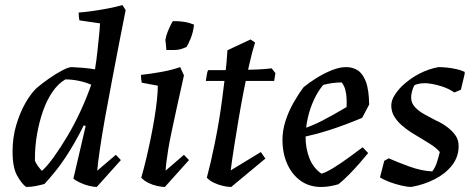

<svg xmlns="http://www.w3.org/2000/svg" viewBox="-20 -732 1884 764"><path d="M84 12Q67 0 48.5 -32.5Q30 -65 30 -129Q30 -185 44.5 -234Q59 -283 80.5 -321Q102 -359 125 -381Q147 -400 175 -419.5Q203 -439 228 -452Q253 -465 265 -465Q289 -464 312 -462Q335 -460 358 -456Q364 -493 367.5 -527Q371 -561 374 -589Q377 -617 378 -639L296 -651Q293 -664 293 -682Q319 -684 350.5 -688.5Q382 -693 413 -699Q444 -705 467 -712L480 -692Q468 -634 454 -560Q440 -486 425 -408.5Q410 -331 397.5 -260.5Q385 -190 377 -135Q369 -80 367 -53L441 -116L461 -95L365 12Q353 12 334.5 7.5Q316 3 299 -5Q282 -13 272 -21L321 -231L313 -233Q295 -196 276.5 -164Q258 -132 239.5 -104Q221 -76 200 -50Q179 -24 157 0Q143 4 123.5 8Q104 12 84 12ZM147 -52Q168 -71 194 -107Q220 -143 248 -190Q276 -237 300.5 -290Q325 -343 343 -395Q320 -405 293 -410.5Q266 -416 240 -416Q211 -399 188.5 -366Q166 -333 151 -290Q136 -247 127.5 -198.5Q119 -150 119 -102Q119 -99 119 -97Q119 -95 119 -92Q124 -81 131.5 -70.5Q139 -60 147 -52Z M608 -391 544 -403Q541 -416 541 -434Q578 -438 620.5 -445.5Q663 -453 697 -465L712 -432Q695 -357 683 -301.5Q671 -246 662.5 -206Q654 -166 649.5 -138Q645 -110 642.5 -90Q640 -70 639 -53L712 -116L732 -95L636 12Q624 12 605.5 8Q587 4 570 -4.5Q553 -13 542 -25Q552 -59 561.5 -99Q571 -139 579.5 -180.5Q588 -222 594.5 -261.5Q601 -301 604.5 -334.5Q608 -368 608 -391ZM642 -533Q642 -538 641 -546Q640 -554 639.5 -561Q639 -568 638 -573Q641 -590 647 -605Q653 -620 659 -632Q665 -644 668 -648Q689 -648 705.5 -646Q722 -644 733.5 -640.5Q745 -637 752 -634Q749 -604 738.5 -578.5Q728 -553 722 -545Q718 -543 712 -541Q706 -539 698 -536Q685 -533 671.5 -533Q658 -533 642 -533Z M900 12Q887 12 868.5 8Q850 4 832 -4.5Q814 -13 803 -25Q811 -55 819 -89.5Q827 -124 835 -163.5Q843 -203 850.5 -247Q858 -291 864 -337.5Q870 -384 876 -432.5Q882 -481 885 -532L977 -575L995 -563Q983 -525 971.5 -474Q960 -423 949 -366Q938 -309 928.5 -252.5Q919 -196 911 -144.5Q903 -93 898 -54L1018 -127L1036 -101ZM799 -410Q801 -423 803 -435Q805 -447 808 -453Q835 -453 867.5 -453Q900 -453 935 -453.5Q970 -454 1003 -455.5Q1036 -457 1061 -460L1076 -441L1071 -410Z M1258 12Q1211 12 1176.5 -12.5Q1142 -37 1123 -79.5Q1104 -122 1104 -176Q1104 -213 1116 -250.5Q1128 -288 1147.5 -322.5Q1167 -357 1188 -385Q1211 -404 1240 -422Q1269 -440 1300 -452.5Q1331 -465 1357 -465Q1383 -465 1403 -452.5Q1423 -440 1435.5 -408Q1448 -376 1449 -316L1421 -263Q1354 -235 1294 -215.5Q1234 -196 1168 -183L1167 -213Q1218 -229 1262.5 -252Q1307 -275 1359 -306Q1360 -325 1359 -342.5Q1358 -360 1354 -375Q1350 -390 1340 -404Q1322 -404 1303 -401.5Q1284 -399 1266 -394Q1245 -369 1229 -334.5Q1213 -300 1204.5 -261.5Q1196 -223 1196 -186Q1196 -142 1211 -103Q1226 -64 1259 -41Q1278 -46 1308.5 -65Q1339 -84 1370.5 -107Q1402 -130 1423 -146L1445 -123Q1432 -107 1412.5 -84.5Q1393 -62 1370.5 -39Q1348 -16 1327 1Q1310 6 1292.5 9Q1275 12 1258 12Z M1616 12Q1602 12 1578 6.5Q1554 1 1531 -7.5Q1508 -16 1492 -26L1509 -92L1527 -102Q1563 -86 1610 -69Q1657 -52 1700 -50Q1712 -65 1719 -87.5Q1726 -110 1730 -127Q1722 -137 1711 -145.5Q1700 -154 1687 -162Q1674 -170 1661 -178Q1640 -190 1618 -204Q1596 -218 1577.5 -234.5Q1559 -251 1548 -270Q1537 -289 1537 -312Q1537 -332 1549.5 -352Q1562 -372 1579 -389Q1612 -420 1649 -439Q1686 -458 1725 -465Q1740 -465 1759.5 -463Q1779 -461 1798 -456.5Q1817 -452 1829 -446V-438L1814 -375L1788 -364Q1765 -380 1734 -389.5Q1703 -399 1675 -401Q1662 -401 1651 -399.5Q1640 -398 1629 -393Q1623 -382 1619.5 -368.5Q1616 -355 1616 -344Q1616 -322 1631.5 -305.5Q1647 -289 1670 -276.5Q1693 -264 1714 -253Q1737 -243 1757.5 -228Q1778 -213 1791.5 -194.5Q1805 -176 1805 -151Q1805 -108 1779 -74.5Q1753 -41 1710 -19Q1667 3 1616 12Z"/></svg>

Font: Labrada Medium
Style: Italic
Weight: 500
Italic angle: -7°
Designer: Mercedes Jáuregui
Foundry: Omnibus-Type Team
Version: Version 1.000